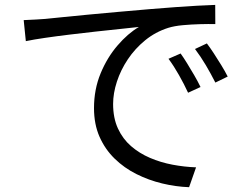

<svg xmlns="http://www.w3.org/2000/svg" viewBox="-20 -742 1040 799"><path d="M78.6 -658.3Q107.4 -659.3 130.5 -660.8Q153.6 -662.3 168.2 -663.3Q192.2 -665.7 237.4 -670.3Q282.6 -674.9 342 -680.6Q401.4 -686.4 469.2 -692.3Q537 -698.2 606 -704.2Q660.9 -708.8 709.8 -712.3Q758.7 -715.8 800.7 -718.2Q842.7 -720.6 875.6 -721.6L876 -641.8Q847.6 -642.4 811.6 -641.4Q775.5 -640.4 740.7 -637.2Q705.9 -634 680.4 -626.2Q626.9 -609.2 584.3 -574.5Q541.7 -539.7 511.9 -495.1Q482.1 -450.4 466.4 -402.1Q450.7 -353.8 450.7 -309.4Q450.7 -250.8 470.8 -207.3Q490.8 -163.9 525.4 -133.9Q560 -103.9 604.2 -85Q648.4 -66 697.7 -56.7Q746.9 -47.4 795.9 -45.6L766.9 37Q711.5 35 655.2 21.5Q598.9 8 547.8 -17.6Q496.7 -43.1 457 -81.9Q417.3 -120.6 394.2 -172.8Q371.2 -225 371.2 -292.1Q371.2 -370.2 398.7 -436.7Q426.2 -503.1 469.2 -552.9Q512.1 -602.8 558 -629.8Q525.9 -626.2 478.7 -621.3Q431.5 -616.4 377.4 -610.5Q323.3 -604.5 268.9 -597.9Q214.5 -591.3 167.2 -584.4Q119.9 -577.5 87.5 -570.8ZM731.6 -519.4Q743.4 -503.2 758.5 -478.7Q773.6 -454.2 788.6 -428.4Q803.6 -402.6 814.5 -379.9L762.7 -356.1Q745.7 -392.8 724.8 -429.6Q704 -466.5 681.2 -497.4ZM840.9 -561.3Q853.3 -545.1 869.1 -521Q884.9 -496.9 900.6 -471.3Q916.4 -445.6 927.6 -423.4L876.2 -398.4Q857.8 -434.7 836.6 -470.7Q815.3 -506.6 791.5 -538.1Z"/></svg>

Font: Noto Sans JP
Style: Regular
Weight: 100
Designer: Ryoko NISHIZUKA 西塚涼子 (kana, bopomofo & ideographs); Paul D. Hunt (Latin, Greek & Cyrillic); Sandoll Communications 산돌커뮤니
Foundry: Adobe
Version: Version 2.004;hotconv 1.0.118;makeotfexe 2.5.65603